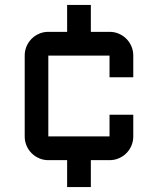

<svg xmlns="http://www.w3.org/2000/svg" viewBox="-20 -649 640 778"><path d="M175.8 -423.8V-96.2H423.8V-184.1H520V-96.2Q520 -76.2 512.5 -58.6Q504.9 -41 491.9 -28.1Q479 -15.1 461.4 -7.6Q443.8 0 423.8 0H348.1V108.9H252V0H175.8Q156.2 0 138.7 -7.6Q121.1 -15.1 108.2 -28.1Q95.2 -41 87.6 -58.6Q80.1 -76.2 80.1 -96.2V-423.8Q80.1 -443.8 87.6 -461.4Q95.2 -479 108.2 -491.9Q121.1 -504.9 138.7 -512.5Q156.2 -520 175.8 -520H252V-628.9H348.1V-520H423.8Q443.8 -520 461.4 -512.5Q479 -504.9 491.9 -491.9Q504.9 -479 512.5 -461.4Q520 -443.8 520 -423.8V-335.9H423.8V-423.8Z"/></svg>

Font: Aldrich
Style: Regular
Weight: 400
Designer: Matthew Desmond
Foundry: Matthew Desmond
Version: Version 1.001 2011